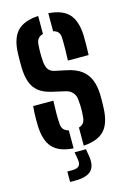

<svg xmlns="http://www.w3.org/2000/svg" viewBox="-146 -878 773 1143"><g transform="rotate(-15 240.5 -306.0)"><path d="M210 8Q122.5 2 82.5 -41.2Q42.5 -84.5 39 -176Q38.5 -195 38.5 -215.8Q38.5 -236.5 39.5 -257.2Q40.5 -278 42.5 -297.5H167Q165 -259 164.8 -222Q164.5 -185 167 -152.5Q168.5 -132.5 179 -120.2Q189.5 -108 210 -103ZM272.5 8V-103.5Q290.5 -108.5 300.2 -120.8Q310 -133 312 -152.5Q314 -171 314.8 -189.8Q315.5 -208.5 314.8 -227.2Q314 -246 312 -264.5Q310.5 -290 294.8 -308.2Q279 -326.5 252.5 -332.5L169.5 -351.5Q120 -363 91.2 -386.8Q62.5 -410.5 49.8 -447.2Q37 -484 35.5 -534Q35 -558.5 35.2 -580.2Q35.5 -602 36 -625Q39.5 -716 80 -759.2Q120.5 -802.5 210 -808V-697Q190.5 -692 180.5 -680Q170.5 -668 168 -648.5Q165.5 -619.5 165.5 -591.2Q165.5 -563 168 -534Q170.5 -508 181.8 -490.5Q193 -473 219 -467L293 -451.5Q347 -440 379.8 -415.2Q412.5 -390.5 428 -352.8Q443.5 -315 445.5 -264.5Q446 -250.5 446 -235.2Q446 -220 445.5 -205Q445 -190 444.5 -176Q441 -84.5 400.8 -41Q360.5 2.5 272.5 8ZM312.5 -505.5Q314 -543 314.5 -578.2Q315 -613.5 313.5 -648.5Q313 -668 302.8 -680.2Q292.5 -692.5 272.5 -697V-808Q359 -802 398.5 -759Q438 -716 441.5 -625Q442.5 -601 441.8 -568.2Q441 -535.5 440 -505.5ZM138 196V131.5H168Q198 131.5 210 119.2Q222 107 217.5 79L209.5 32H279.5L287.5 79Q296.5 140.5 267.5 168.2Q238.5 196 168 196Z"/></g></svg>

Font: Big Shoulders Stencil Text Thin ExtraBold
Style: Regular
Weight: 800
Version: Version 2.001